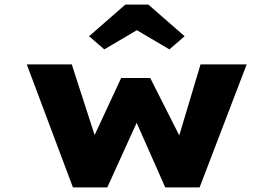

<svg xmlns="http://www.w3.org/2000/svg" viewBox="-20 -812 1152 832"><path d="M296 0 96 -533H291L399 -199L378 -201L505 -474H631L769 -201L749 -199L849 -533H1049L845 0H696L537 -359L609 -361L445 0ZM432 -598 366 -655 523 -792H623L780 -655L714 -598L558 -690H588Z"/></svg>

Font: Lexend Zetta ExtraBold
Style: Regular
Weight: 800
Designer: Bonnie Shaver-Troup, Thomas Jockin
Foundry: Lexend
Version: Version 1.007